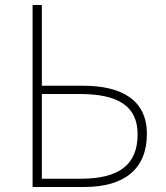

<svg xmlns="http://www.w3.org/2000/svg" viewBox="-20 -746 661 766"><path d="M110 0H316C478 0 566 -73 566 -212C566 -346 467 -404 311 -404H147V-726H110ZM147 -33V-371H298C451 -371 529 -323 529 -210C529 -87 453 -33 302 -33Z"/></svg>

Font: Source Han Sans CN ExtraLight
Style: Regular
Weight: 250
Designer: Ryoko NISHIZUKA (kana & ideographs); Paul D. Hunt (Latin, Greek & Cyrillic); Wenlong ZHANG (bopomofo); Sandoll Communica
Foundry: Adobe Systems Incorporated
Version: Version 1.004;PS 1.004;hotconv 16.6.51;makeotf.lib2.5.65220